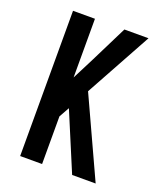

<svg xmlns="http://www.w3.org/2000/svg" viewBox="-136 -824 772 913"><g transform="rotate(20 250.0 -367.5)"><path d="M338 0 215 -293 186 -241V0H75V-735H186V-438L244 -552L335 -735H457L273 -400L457 0Z"/></g></svg>

Font: Iosevka Fixed
Style: Bold
Weight: 700
Monospace: yes
Designer: Belleve Invis
Foundry: Belleve Invis
Version: Version 32.3.0